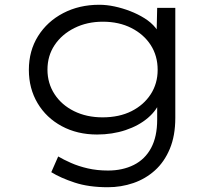

<svg xmlns="http://www.w3.org/2000/svg" viewBox="-20 -555 919 805"><path d="M432 230Q352 230 293 210.5Q234 191 195 167L224 101Q246 114 277.5 128Q309 142 348 151Q387 160 433 160Q494 160 541 136.5Q588 113 613.5 65.5Q639 18 639 -53V-132L652 -134Q639 -94 600.5 -61Q562 -28 506.5 -9.5Q451 9 387 9Q304 9 239 -26Q174 -61 137.5 -122.5Q101 -184 101 -262Q101 -342 139.5 -403.5Q178 -465 245 -500Q312 -535 396 -535Q427 -535 460 -528Q493 -521 525.5 -508.5Q558 -496 586 -478.5Q614 -461 632.5 -438Q651 -415 658 -388L636 -390L639 -522H715V-61Q715 14 692 69Q669 124 629.5 159.5Q590 195 539 212.5Q488 230 432 230ZM410 -63Q480 -63 531.5 -89Q583 -115 612 -160Q641 -205 641 -262Q641 -321 612 -366Q583 -411 531 -437.5Q479 -464 411 -464Q345 -464 292 -437.5Q239 -411 209 -366Q179 -321 179 -263Q179 -206 208.5 -160.5Q238 -115 290.5 -89Q343 -63 410 -63Z"/></svg>

Font: Lexend Peta Light
Style: Regular
Weight: 300
Version: Version 1.007